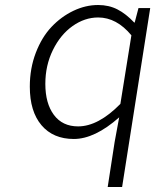

<svg xmlns="http://www.w3.org/2000/svg" viewBox="-20 -542 640 767"><path d="M410.2 205.1 438 24.9 456.1 -73.2Q358.4 13.2 274.9 13.2Q192.4 13.2 145.8 -41.7Q99.1 -96.7 99.1 -195.8Q99.1 -268.6 123 -331.1Q147 -393.6 185.8 -434.6Q224.6 -475.6 273.2 -498.8Q321.8 -522 372.1 -522Q415 -522 449.2 -504.4Q483.4 -486.8 516.1 -452.1H518.1L533.2 -509.8H580.1L467.8 205.1ZM292 -37.1Q372.6 -37.1 460.9 -127L504.9 -400.9Q445.8 -472.2 372.1 -472.2Q318.4 -472.2 270 -438Q221.7 -403.8 191.4 -342.3Q161.1 -280.8 161.1 -207Q161.1 -128.9 195.3 -83Q229.5 -37.1 292 -37.1Z"/></svg>

Font: Office Code Pro Light Italic
Style: Regular
Weight: 300
Italic angle: -9°
Designer: Nathan Rutzky & Paul D. Hunt
Foundry: Adobe Systems Incorporated
Version: Version 1.004;PS 001.004;hotconv 1.0.70;makeotf.lib2.5.58329